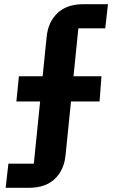

<svg xmlns="http://www.w3.org/2000/svg" viewBox="-20 -753 548 914"><path d="M7 141 20 26H141L171 -270H58L70 -390H183L202 -577Q209 -648 253.5 -690.5Q298 -733 376 -733H494L481 -618H353L330 -390H463L454 -270H318L292 -14Q285 57 240.5 99Q196 141 118 141Z"/></svg>

Font: IBM Plex Sans JP
Style: Bold
Weight: 700
Designer: Mike Abbink; Paul van der Laan; Pieter van Rosmalen; Wujin Sim; Yejin Wi; Jinhee Kim; Boomi Park; Yona Kim; Kichan Ma
Foundry: Sandoll Inc.
Version: Version 1.001